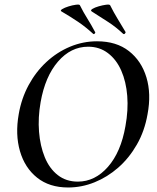

<svg xmlns="http://www.w3.org/2000/svg" viewBox="-20 -819 694 851"><path d="M282 12Q199 12 144.5 -31.5Q90 -75 68.5 -149Q47 -223 63 -313Q75 -383 107 -442Q139 -501 186 -544.5Q233 -588 290.5 -612Q348 -636 410 -636Q496 -636 551.5 -592.5Q607 -549 629 -476Q651 -403 634 -313Q621 -238 586.5 -178Q552 -118 504 -76Q456 -34 399 -11Q342 12 282 12ZM325 -14Q401 -14 458.5 -79.5Q516 -145 536 -260Q549 -331 544 -394Q539 -457 517.5 -506Q496 -555 458.5 -583.5Q421 -612 371 -612Q294 -612 237 -546Q180 -480 160 -366Q148 -298 153 -235Q158 -172 178.5 -122Q199 -72 236 -43Q273 -14 325 -14ZM526 -669Q493 -700 459.5 -721.5Q426 -743 387 -768Q379 -773 389.5 -779.5Q400 -786 417.5 -791Q435 -796 450 -798Q465 -800 468 -796Q484 -764 500.5 -737Q517 -710 536 -678Q538 -675 534 -670.5Q530 -666 526 -669ZM393 -669Q359 -700 326.5 -722Q294 -744 253 -768Q245 -772 255.5 -778.5Q266 -785 283.5 -790.5Q301 -796 316.5 -798Q332 -800 334 -796Q350 -764 367 -737Q384 -710 401 -678Q404 -675 400 -670.5Q396 -666 393 -669Z"/></svg>

Font: Cormorant Garamond Light SemiBold
Style: Italic
Weight: 600
Italic angle: -10°
Version: Version 4.001